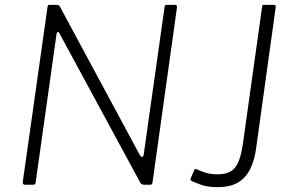

<svg xmlns="http://www.w3.org/2000/svg" viewBox="-20 -762 1199 792"><path d="M702 -742Q711 -742 710 -731L609 -9Q608 0 600 0H577Q571 0 566.5 -1.5Q562 -3 559 -8L226 -623Q222 -631 218 -630Q214 -629 213 -620L127 -9Q126 -4 124 -2Q122 0 116 0H84Q78 0 75.5 -3.5Q73 -7 74 -12L176 -733Q177 -739 178.5 -740.5Q180 -742 186 -742H213Q219 -742 222.5 -740Q226 -738 228 -733L557 -122Q562 -114 567 -115Q572 -116 573 -126L659 -734Q660 -739 661.5 -740.5Q663 -742 667 -742ZM1036 -147Q1029 -98 1011 -62.5Q993 -27 960.5 -8.5Q928 10 878 10Q835 10 807.5 -0.5Q780 -11 773 -14Q768 -17 766.5 -19.5Q765 -22 766 -25L782 -62Q783 -64 785.5 -65Q788 -66 795 -62Q806 -57 826.5 -50Q847 -43 877 -43Q927 -43 949 -70Q971 -97 981 -162L1061 -733Q1062 -739 1063.5 -740.5Q1065 -742 1069 -742H1110Q1119 -742 1117 -730L1036 -147Z"/></svg>

Font: Libre Franklin Thin ExtraLight
Style: Italic
Weight: 250
Italic angle: -8°
Version: Version 3.000